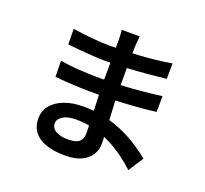

<svg xmlns="http://www.w3.org/2000/svg" viewBox="-143 -975 1285 1202"><g transform="rotate(20 500.0 -373.5)"><path d="M590 -804Q589 -790 587 -772.5Q585 -755 584 -735Q584 -716 583 -683.5Q582 -651 582 -612Q582 -573 582 -534Q582 -495 582 -463Q582 -419 584 -366.5Q586 -314 589.5 -261.5Q593 -209 595 -164.5Q597 -120 597 -91Q597 -51 576.5 -17.5Q556 16 514 36.5Q472 57 406 57Q290 57 229.5 15Q169 -27 169 -104Q169 -154 198 -191Q227 -228 281.5 -249.5Q336 -271 411 -271Q492 -271 563 -253.5Q634 -236 693 -208Q752 -180 797.5 -149Q843 -118 874 -93L809 7Q774 -26 729.5 -59Q685 -92 632.5 -119Q580 -146 521 -162.5Q462 -179 396 -179Q338 -179 307 -159Q276 -139 276 -111Q276 -91 288.5 -76Q301 -61 326.5 -52.5Q352 -44 390 -44Q418 -44 439 -50.5Q460 -57 472 -74Q484 -91 484 -121Q484 -145 482 -187.5Q480 -230 478.5 -280.5Q477 -331 475 -379.5Q473 -428 473 -463Q473 -498 473.5 -537Q474 -576 474 -613.5Q474 -651 474 -683.5Q474 -716 474 -738Q474 -752 473 -772Q472 -792 469 -804ZM185 -707Q211 -703 244 -699Q277 -695 312 -691.5Q347 -688 378.5 -686.5Q410 -685 434 -685Q534 -685 634.5 -691.5Q735 -698 841 -715L840 -612Q788 -606 721.5 -600Q655 -594 581.5 -590Q508 -586 435 -586Q403 -586 357 -589Q311 -592 265 -596Q219 -600 187 -604ZM179 -492Q204 -488 237 -484Q270 -480 305 -478Q340 -476 371 -474.5Q402 -473 423 -473Q510 -473 583.5 -476.5Q657 -480 723.5 -486.5Q790 -493 852 -501L851 -396Q800 -389 751 -385Q702 -381 652 -378Q602 -375 545.5 -374Q489 -373 422 -373Q392 -373 348 -374.5Q304 -376 259.5 -379Q215 -382 181 -386Z"/></g></svg>

Font: Noto Sans JP SemiBold
Style: Regular
Weight: 600
Designer: Ryoko NISHIZUKA  (kana, bopomofo & ideographs); Paul D. Hunt (Latin, Greek & Cyrillic); Sandoll Communications , Soo-you
Foundry: Adobe
Version: Version 2.004-H2;hotconv 1.0.118;makeotfexe 2.5.65603